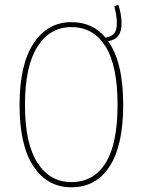

<svg xmlns="http://www.w3.org/2000/svg" viewBox="-20 -785 605 815"><path d="M503 -340Q503 -168 445.5 -79Q388 10 283 10Q181 10 122 -79Q63 -168 63 -339Q63 -511 122.5 -601Q182 -691 283 -691Q374 -691 428 -625Q454 -630 465 -643.5Q476 -657 476 -686Q476 -720 465 -758L482 -765Q496 -725 496 -686Q496 -651 482 -633Q468 -615 439 -610Q503 -521 503 -340ZM479 -340Q479 -507 427.5 -588.5Q376 -670 283 -670Q192 -670 139 -587Q86 -504 86 -339Q86 -176 139 -94Q192 -12 283 -12Q378 -12 428.5 -93.5Q479 -175 479 -340Z"/></svg>

Font: Fira Sans Extra Condensed Thin
Style: Regular
Weight: 250
Width: 1
Designer: Carrois Corporate & Edenspiekermann AG
Foundry: Carrois Corporate GbR & Edenspiekermann AG
Version: Version 4.203